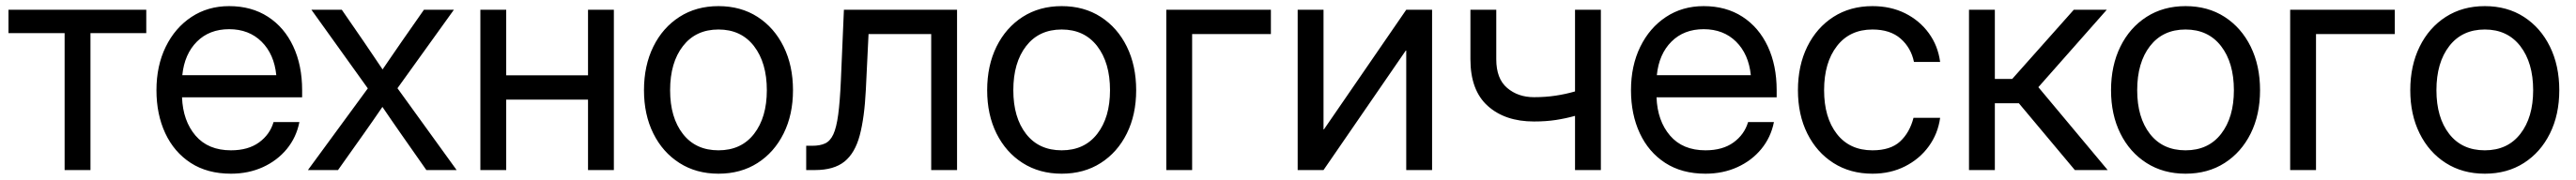

<svg xmlns="http://www.w3.org/2000/svg" viewBox="-20 -547 8273 579"><path d="M187.5 0V-440.4H7.3V-515.6H449.7V-440.4H270.5V0Z M721.7 11.7Q646 11.7 592.5 -22.9Q539.1 -57.6 510.7 -118.4Q482.4 -179.2 482.4 -256.8Q482.4 -335.4 512.2 -396.5Q542 -457.5 594.7 -492.4Q647.5 -527.3 715.8 -527.3Q787.6 -527.3 840.3 -493.2Q893.1 -459 921.6 -397.9Q950.2 -336.9 950.2 -256.8V-233.9H564.5Q567.4 -158.2 607.9 -110.8Q648.4 -63.5 721.7 -63.5Q776.9 -63.5 811.8 -88.9Q846.7 -114.3 858.4 -154.3H941.4Q931.6 -105 900.9 -67.6Q870.1 -30.3 824 -9.3Q777.8 11.7 721.7 11.7ZM565.4 -305.2H867.2Q860.4 -373 819.8 -413.1Q779.3 -453.1 715.8 -453.1Q652.3 -453.1 612.3 -413.1Q572.3 -373 565.4 -305.2Z M968.8 0 1161.1 -262.7 980 -515.6H1077.6L1147.5 -414.1Q1163.1 -391.1 1178.2 -368.7Q1193.4 -346.2 1208.5 -323.7Q1224.1 -346.2 1239.3 -368.7Q1254.4 -391.1 1270.5 -414.1L1341.3 -515.6H1437.5L1256.3 -263.2L1446.3 0H1349.1L1267.1 -117.2Q1252 -138.7 1237.3 -160.2Q1222.7 -181.6 1208 -203.1Q1193.4 -181.6 1178.5 -160.2Q1163.6 -138.7 1148.4 -117.2L1065.4 0Z M1605.5 -515.6V-304.7H1868.2V-515.6H1951.2V0H1868.2V-226.6H1605.5V0H1522.5V-515.6Z M2287.1 11.7Q2215.8 11.7 2161.9 -22.7Q2107.9 -57.1 2077.9 -117.7Q2047.9 -178.2 2047.9 -256.8Q2047.9 -335.9 2077.9 -397Q2107.9 -458 2161.9 -492.7Q2215.8 -527.3 2287.1 -527.3Q2358.9 -527.3 2412.6 -492.7Q2466.3 -458 2496.3 -397Q2526.4 -335.9 2526.4 -256.8Q2526.4 -178.2 2496.3 -117.7Q2466.3 -57.1 2412.6 -22.7Q2358.9 11.7 2287.1 11.7ZM2287.1 -63.5Q2360.4 -63.5 2401.4 -116.5Q2442.4 -169.4 2442.4 -256.8Q2442.4 -345.2 2401.1 -398.7Q2359.9 -452.1 2287.1 -452.1Q2214.4 -452.1 2173.1 -398.9Q2131.8 -345.7 2131.8 -256.8Q2131.8 -168.9 2172.9 -116.2Q2213.9 -63.5 2287.1 -63.5Z M2568.8 0V-78.1H2588.4Q2613.3 -78.1 2629.6 -85.7Q2646 -93.3 2656 -115Q2666 -136.7 2671.6 -178.5Q2677.2 -220.2 2680.2 -289.1L2689.9 -515.6H3053.2V0H2970.2V-437.5H2769L2760.3 -257.8Q2755.9 -168.5 2740.7 -111.6Q2725.6 -54.7 2691.7 -27.3Q2657.7 0 2597.2 0Z M3389.2 11.7Q3317.9 11.7 3263.9 -22.7Q3210 -57.1 3179.9 -117.7Q3149.9 -178.2 3149.9 -256.8Q3149.9 -335.9 3179.9 -397Q3210 -458 3263.9 -492.7Q3317.9 -527.3 3389.2 -527.3Q3460.9 -527.3 3514.6 -492.7Q3568.4 -458 3598.4 -397Q3628.4 -335.9 3628.4 -256.8Q3628.4 -178.2 3598.4 -117.7Q3568.4 -57.1 3514.6 -22.7Q3460.9 11.7 3389.2 11.7ZM3389.2 -63.5Q3462.4 -63.5 3503.4 -116.5Q3544.4 -169.4 3544.4 -256.8Q3544.4 -345.2 3503.2 -398.7Q3461.9 -452.1 3389.2 -452.1Q3316.4 -452.1 3275.1 -398.9Q3233.9 -345.7 3233.9 -256.8Q3233.9 -168.9 3274.9 -116.2Q3315.9 -63.5 3389.2 -63.5Z M4061 -515.6V-437.5H3808.1V0H3725.1V-515.6Z M4578.6 0H4495.6V-384.3H4494.1L4230 0H4147V-515.6H4230V-130.9H4231.4L4495.6 -515.6H4578.6Z M4905.8 -156.2Q4813 -156.2 4757.3 -206.3Q4701.7 -256.3 4701.7 -356.4V-515.6H4784.7V-356.4Q4784.7 -293.9 4819.6 -264.2Q4854.5 -234.4 4905.8 -234.4Q4942.9 -234.4 4975.1 -239.3Q5007.3 -244.1 5037.6 -252.9V-515.6H5120.6V0H5037.6V-174.3Q5007.8 -166 4976.1 -161.1Q4944.3 -156.2 4905.8 -156.2Z M5456.5 11.7Q5380.9 11.7 5327.4 -22.9Q5273.9 -57.6 5245.6 -118.4Q5217.3 -179.2 5217.3 -256.8Q5217.3 -335.4 5247.1 -396.5Q5276.9 -457.5 5329.6 -492.4Q5382.3 -527.3 5450.7 -527.3Q5522.5 -527.3 5575.2 -493.2Q5627.9 -459 5656.5 -397.9Q5685.1 -336.9 5685.1 -256.8V-233.9H5299.3Q5302.2 -158.2 5342.8 -110.8Q5383.3 -63.5 5456.5 -63.5Q5511.7 -63.5 5546.6 -88.9Q5581.5 -114.3 5593.3 -154.3H5676.3Q5666.5 -105 5635.7 -67.6Q5605 -30.3 5558.8 -9.3Q5512.7 11.7 5456.5 11.7ZM5300.3 -305.2H5602.1Q5595.2 -373 5554.7 -413.1Q5514.2 -453.1 5450.7 -453.1Q5387.2 -453.1 5347.2 -413.1Q5307.1 -373 5300.3 -305.2Z M5992.7 11.7Q5921.4 11.7 5867.4 -22.7Q5813.5 -57.1 5783.4 -117.7Q5753.4 -178.2 5753.4 -256.8Q5753.4 -335.9 5783.4 -397Q5813.5 -458 5867.4 -492.7Q5921.4 -527.3 5992.7 -527.3Q6051.3 -527.3 6097.7 -504.2Q6144 -481 6173.6 -440.4Q6203.1 -399.9 6210 -347.7H6126Q6116.7 -393.1 6083.3 -422.6Q6049.8 -452.1 5992.7 -452.1Q5919.9 -452.1 5878.7 -398.9Q5837.4 -345.7 5837.4 -256.8Q5837.4 -168.9 5878.4 -116.2Q5919.4 -63.5 5992.7 -63.5Q6050.8 -63.5 6081.5 -92Q6112.3 -120.6 6124.5 -168H6210Q6203.1 -117.2 6173.6 -76.4Q6144 -35.6 6097.4 -12Q6050.8 11.7 5992.7 11.7Z M6302.7 0V-515.6H6385.7V-293H6441.4L6639.2 -515.6H6745.1L6525.4 -266.6L6748 0H6642.6L6462.9 -214.8H6385.7V0Z M6998 11.7Q6926.8 11.7 6872.8 -22.7Q6818.8 -57.1 6788.8 -117.7Q6758.8 -178.2 6758.8 -256.8Q6758.8 -335.9 6788.8 -397Q6818.8 -458 6872.8 -492.7Q6926.8 -527.3 6998 -527.3Q7069.8 -527.3 7123.5 -492.7Q7177.2 -458 7207.3 -397Q7237.3 -335.9 7237.3 -256.8Q7237.3 -178.2 7207.3 -117.7Q7177.2 -57.1 7123.5 -22.7Q7069.8 11.7 6998 11.7ZM6998 -63.5Q7071.3 -63.5 7112.3 -116.5Q7153.3 -169.4 7153.3 -256.8Q7153.3 -345.2 7112.1 -398.7Q7070.8 -452.1 6998 -452.1Q6925.3 -452.1 6884 -398.9Q6842.8 -345.7 6842.8 -256.8Q6842.8 -168.9 6883.8 -116.2Q6924.8 -63.5 6998 -63.5Z M7669.9 -515.6V-437.5H7417V0H7334V-515.6Z M7959 11.7Q7887.7 11.7 7833.7 -22.7Q7779.8 -57.1 7749.8 -117.7Q7719.7 -178.2 7719.7 -256.8Q7719.7 -335.9 7749.8 -397Q7779.8 -458 7833.7 -492.7Q7887.7 -527.3 7959 -527.3Q8030.8 -527.3 8084.5 -492.7Q8138.2 -458 8168.2 -397Q8198.2 -335.9 8198.2 -256.8Q8198.2 -178.2 8168.2 -117.7Q8138.2 -57.1 8084.5 -22.7Q8030.8 11.7 7959 11.7ZM7959 -63.5Q8032.2 -63.5 8073.2 -116.5Q8114.3 -169.4 8114.3 -256.8Q8114.3 -345.2 8073 -398.7Q8031.7 -452.1 7959 -452.1Q7886.2 -452.1 7845 -398.9Q7803.7 -345.7 7803.7 -256.8Q7803.7 -168.9 7844.7 -116.2Q7885.7 -63.5 7959 -63.5Z"/></svg>

Font: Inter Display
Style: Regular
Weight: 400
Designer: Rasmus Andersson
Foundry: rsms
Version: Version 4.001;git-9221beed3